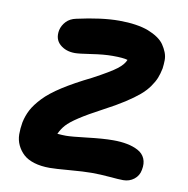

<svg xmlns="http://www.w3.org/2000/svg" viewBox="-76 -728 801 819"><g transform="rotate(10 324.0 -319.0)"><path d="M191.9 16.1Q153.3 16.1 124 7.1Q94.7 -2 77.4 -18.1Q60.1 -34.2 49.8 -55.9Q39.6 -77.6 39.3 -102.5Q39.1 -127.4 43.9 -154.8Q50.3 -185.1 63.7 -210.4Q77.1 -235.8 105 -265.4Q132.8 -294.9 182.4 -326.7Q231.9 -358.4 304.2 -394Q377.4 -433.1 404.3 -453.9Q431.2 -474.6 439 -495.1Q420.9 -501 374 -501Q335 -501 282.7 -492.9Q230.5 -484.9 212.9 -484.9Q172.9 -484.9 147.5 -507.6Q122.1 -530.3 129.9 -569.8Q134.8 -590.8 150.6 -607.7Q166.5 -624.5 192.9 -629.9Q299.3 -653.8 376 -653.8Q414.6 -653.8 447 -648.9Q479.5 -644 502.7 -635Q525.9 -626 543.9 -613.8Q562 -601.6 572.3 -586.7Q582.5 -571.8 589.1 -555.2Q595.7 -538.6 595.5 -520.8Q595.2 -502.9 592.8 -484.9Q587.9 -460.9 580.6 -442.6Q573.2 -424.3 558.3 -403.3Q543.5 -382.3 520.3 -362.5Q497.1 -342.8 461.2 -319.6Q425.3 -296.4 375 -270Q310.5 -235.8 275.4 -212.6Q240.2 -189.5 224.9 -172.4Q209.5 -155.3 199.2 -132.8Q221.7 -130.9 236.8 -130.9Q259.8 -130.9 327.1 -138.9Q394.5 -147 439 -147Q472.2 -147 499 -141.8Q525.9 -136.7 547.4 -125.2Q568.8 -113.8 577.9 -93Q586.9 -72.3 581.1 -43.9Q576.7 -18.1 556.6 -2.4Q536.6 13.2 509.8 13.2Q491.2 13.2 450.7 9.5Q410.2 5.9 372.1 5.9Q337.9 5.9 277.1 11Q216.3 16.1 191.9 16.1Z"/></g></svg>

Font: Shantell Sans Irregular Bouncy
Style: Bold Italic
Weight: 700
Italic angle: -11.31°
Designer: Stephen Nixon, Anya Danilova, Shantell Martin
Foundry: Arrow Type
Version: Version 1.006;[9816181b4]